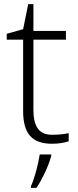

<svg xmlns="http://www.w3.org/2000/svg" viewBox="-20 -679 375 920"><path d="M128.4 212.9Q140.6 186.5 152.8 142.1Q165 97.7 170.4 61H225.6V67.9Q214.4 107.9 194.6 149.7Q174.8 191.4 154.8 221.2H128.4ZM229 -33.2Q274.9 -33.2 309.1 -41V-2Q273.9 9.8 228 9.8Q157.7 9.8 124.3 -27.8Q90.8 -65.4 90.8 -146V-488.8H12.2V-517.1L90.8 -539.1L115.2 -659.2H140.1V-530.8H295.9V-488.8H140.1V-152.8Q140.1 -91.8 161.6 -62.5Q183.1 -33.2 229 -33.2Z"/></svg>

Font: Zoram GWebM Light
Style: Regular
Weight: 300
Foundry: Ascender Corporation
Version: Version 1.000